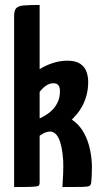

<svg xmlns="http://www.w3.org/2000/svg" viewBox="-20 -755 406 775"><path d="M37 0V-690Q37 -713 45.5 -722Q54 -731 76 -733Q98 -735 140 -735V-476Q162 -490 191.5 -500Q221 -510 252 -510Q286 -510 304 -497.5Q322 -485 329 -465.5Q336 -446 336 -425Q336 -396 329.5 -371.5Q323 -347 312.5 -327.5Q302 -308 290.5 -294.5Q279 -281 270 -272Q295 -256 312.5 -229Q330 -202 339.5 -167Q349 -132 351 -90Q351 -73 350.5 -54Q350 -35 348 -17Q347 -9 341.5 -5Q336 -1 312.5 -0.5Q289 0 232 0Q234 -29 235 -56.5Q236 -84 235 -108Q233 -137 228.5 -159.5Q224 -182 216.5 -197.5Q209 -213 198 -219.5Q187 -226 173 -223Q164 -221 157 -217.5Q150 -214 145 -210.5Q140 -207 140 -207V-19Q140 -9 136 -5.5Q132 -2 110.5 -1Q89 0 37 0ZM140 -277Q166 -289 184 -304.5Q202 -320 212 -340.5Q222 -361 222 -387Q222 -419 196 -419Q181 -419 167 -410Q153 -401 140 -384Z"/></svg>

Font: Yanone Kaffeesatz SemiBold
Style: Regular
Weight: 600
Designer: Yanone (Cyrillic: Daniel Pouzeot, Huerta Tipografica, and Cyreal)
Foundry: Yanone
Version: Version 2.003